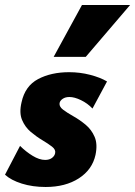

<svg xmlns="http://www.w3.org/2000/svg" viewBox="-24 -731 539 766"><path d="M158 15Q106 15 63 1.5Q20 -12 -4 -34L56 -149Q79 -126 106 -109.5Q133 -93 156 -93Q173 -93 183.5 -101Q194 -109 196 -120Q199 -134 183.5 -146Q168 -158 144.5 -172Q121 -186 98.5 -205Q76 -224 64 -252.5Q52 -281 62 -323Q76 -388 128 -415.5Q180 -443 252 -443Q295 -443 335.5 -432.5Q376 -422 403 -406L345 -298Q325 -319 299 -331.5Q273 -344 253 -344Q237 -344 226.5 -337Q216 -330 214 -321Q211 -306 227.5 -293.5Q244 -281 269 -267Q294 -253 317.5 -233.5Q341 -214 353.5 -185Q366 -156 357 -113Q344 -54 290.5 -19.5Q237 15 158 15ZM190 -504 303 -711H495L318 -504Z"/></svg>

Font: Ysabeau Office Black
Style: Italic
Weight: 900
Italic angle: -12°
Designer: Christian Thalmann (Catharsis Fonts)
Version: Version 2.001;gftools[0.9.30]; featfreeze: tnum,lnum,ss02